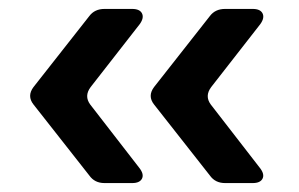

<svg xmlns="http://www.w3.org/2000/svg" viewBox="-20 -484 669 430"><path d="M214 -74Q192 -74 180 -91L55 -250Q40 -269 55 -289L180 -448Q192 -464 214 -464H276Q293 -464 298 -454Q303 -444 293 -430L183 -289Q168 -269 182 -250L292 -108Q303 -94 298 -84Q293 -74 276 -74ZM484 -74Q462 -74 450 -91L325 -250Q310 -269 325 -289L450 -448Q462 -464 484 -464H546Q563 -464 568 -454Q573 -444 563 -430L453 -289Q438 -269 452 -250L562 -108Q573 -94 568 -84Q563 -74 546 -74Z"/></svg>

Font: Pitagon Sans Text SemiBold
Style: Regular
Weight: 600
Designer: Travis Tran
Foundry: Pitagon
Version: Version 1.001; ttfautohint (v1.8.4.7-5d5b);gftools[0.9.26]